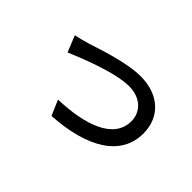

<svg xmlns="http://www.w3.org/2000/svg" viewBox="-75 -817 1150 1150"><g transform="rotate(45 500.0 -242.0)"><path d="M153 -410 195 -306C268 -337 478 -424 599 -424C694 -424 757 -366 757 -285C757 -134 576 -73 354 -66L396 31C686 13 860 -96 860 -284C860 -427 756 -515 607 -515C488 -515 321 -457 252 -435C221 -426 182 -415 153 -410Z"/></g></svg>

Font: ChiuKong Gothic CL Medium
Style: Regular
Weight: 500
Designer: Ryoko NISHIZUKA 西塚涼子 (kana, bopomofo & ideographs); Paul D. Hunt (Latin, Greek & Cyrillic); Sandoll Communications 산돌커뮤니
Foundry: Adobe
Version: Version 1.300